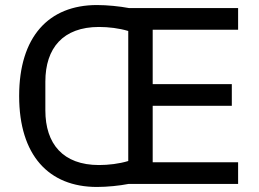

<svg xmlns="http://www.w3.org/2000/svg" viewBox="-20 -730 1027 762"><path d="M925 0V-86H586V-310H900V-396H586V-612H925V-698H492C455 -705 405 -710 365 -710C173 -710 56 -584 56 -349C56 -114 173 12 365 12C405 12 455 7 490 0ZM373 -75C230 -75 160 -159 160 -292V-406C160 -539 230 -623 373 -623C410 -623 453 -618 489 -607V-91C453 -80 410 -75 373 -75Z"/></svg>

Font: IBM Plex Devanagari Text
Style: Regular
Weight: 450
Designer: Mike Abbink, Paul van der Laan, Pieter van Rosmalen, Erin McLaughlin
Foundry: Bold Monday
Version: Version 1.0